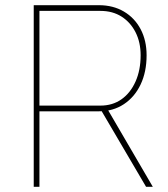

<svg xmlns="http://www.w3.org/2000/svg" viewBox="-20 -720 649 740"><path d="M110 0V-700H361Q416 -700 457.5 -675.5Q499 -651 522 -607.5Q545 -564 545 -507Q545 -443 522 -394.5Q499 -346 457.5 -318.5Q416 -291 361 -291H132V0ZM543 0 368 -298 391 -305 569 0ZM132 -313H367Q414 -313 448.5 -337.5Q483 -362 502.5 -406Q522 -450 522 -507Q522 -557 502.5 -595.5Q483 -634 448.5 -656Q414 -678 367 -678H132Z"/></svg>

Font: Lexend Deca Thin
Style: Regular
Weight: 250
Designer: Bonnie Shaver-Troup, Thomas Jockin
Foundry: Lexend
Version: Version 1.007